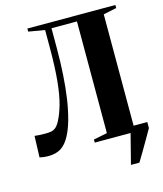

<svg xmlns="http://www.w3.org/2000/svg" viewBox="-132 -841 951 1118"><g transform="rotate(-15 343.0 -281.5)"><path d="M517 180 563 0 556 -36.5H673.5V0Q654 33.5 636 65Q618 96.5 601 125.2Q584 154 568 180ZM67.5 6Q50 6 36.8 4.2Q23.5 2.5 14 0L18.5 -128.5Q32.5 -127 47 -126Q61.5 -125 84 -125Q103 -125 118.2 -127.8Q133.5 -130.5 146.5 -141.5Q159.5 -152.5 171.5 -175.5Q190.5 -211.5 205.5 -263.5Q220.5 -315.5 229 -398Q237.5 -480.5 237.5 -608V-708L140 -724.5V-743H670.5V-724.5L591 -708V-35L672.5 -18.5V0H347V-18.5L429.5 -35V-708.5H276V-588.5Q276 -506.5 271.2 -430.2Q266.5 -354 256.8 -287.8Q247 -221.5 232 -167.5Q217 -113.5 196.5 -75.5Q174 -33 143.5 -13.5Q113 6 67.5 6Z"/></g></svg>

Font: Merriweather 144pt
Style: Bold
Weight: 700
Version: Version 2.100